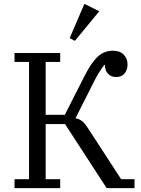

<svg xmlns="http://www.w3.org/2000/svg" viewBox="-20 -972 727 992"><path d="M55 -46H130V-652H55V-698H291V-652H216V-379H315L414 -574Q434 -614 452 -640Q470 -666 487.5 -681.5Q505 -697 524 -703.5Q543 -710 564 -710Q600 -710 619.5 -689.5Q639 -669 639 -639Q639 -612 624 -593Q609 -574 580 -574Q554 -574 538 -591Q522 -608 522 -637H519Q506 -620 491 -596Q476 -572 465 -549L370 -361Q387 -358 401 -348.5Q415 -339 431 -315L606 -46H675V0H531L316 -331H216V-46H291V0H55ZM340 -775 416 -952 493 -914 367 -761Z"/></svg>

Font: IBM Plex Serif
Style: Regular
Weight: 400
Designer: Mike Abbink, Paul van der Laan, Pieter van Rosmalen
Foundry: Bold Monday
Version: Version 3.001